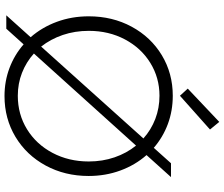

<svg xmlns="http://www.w3.org/2000/svg" viewBox="-90 -882 978 839"><g transform="rotate(90 399.5 -462.0)"><path d="M173.3 -75.7 105 0H46.4L142.1 -106.4Q98.6 -156.2 74.7 -221.2Q50.8 -286.1 50.8 -360.4Q50.8 -463.9 96.2 -547.9Q141.6 -631.8 220.9 -679.7Q300.3 -727.5 397.9 -727.5Q463.4 -727.5 521.2 -706.1Q579.1 -684.6 625.5 -644.5L692.9 -719.7H753.4L657.2 -612.8Q700.7 -563.5 724.6 -498.5Q748.5 -433.6 748.5 -359.9Q748.5 -256.3 702.9 -172.1Q657.2 -87.9 577.4 -40Q497.6 7.8 399.4 7.8Q334.5 7.8 276.9 -13.9Q219.2 -35.6 173.3 -75.7ZM685.1 -360.4Q685.1 -420.4 667 -473.1Q648.9 -525.9 615.7 -566.9L213.4 -120.6Q251 -86.9 297.9 -68.6Q344.7 -50.3 397.9 -50.3Q479 -50.3 544.4 -90.6Q609.9 -130.9 647.5 -201.9Q685.1 -272.9 685.1 -360.4ZM366.7 -793 512.2 -930.7 545.4 -890.1 397.9 -758.8ZM183.1 -152.3 584.5 -599.1Q546.9 -632.8 499.3 -651.1Q451.7 -669.4 397.9 -669.4Q319.3 -669.4 254.4 -629.4Q189.5 -589.4 151.9 -518.8Q114.3 -448.2 114.3 -360.4Q114.3 -299.8 132.3 -246.8Q150.4 -193.8 183.1 -152.3Z"/></g></svg>

Font: Reddit Sans Light
Style: Regular
Weight: 300
Designer: Stephen Hutchings
Foundry: Reddit
Version: Version 1.013